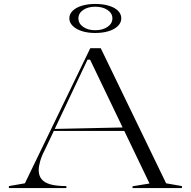

<svg xmlns="http://www.w3.org/2000/svg" viewBox="-20 -952 965 972"><path d="M25 0V-10L106 -24L437 -708H490L821 -24L901 -10V0H651V-9L737 -23L436 -650H423L206 -191Q191 -163 183.5 -136.5Q176 -110 176 -90Q176 -63 190.5 -45Q205 -27 236 -18.5Q267 -10 316 -10V0ZM242 -289V-299L614 -307V-289ZM462 -932Q501 -932 531 -923Q561 -914 577.5 -897.5Q594 -881 594 -859Q594 -838 577.5 -821Q561 -804 531 -794.5Q501 -785 462 -785Q424 -785 394.5 -794.5Q365 -804 348 -821Q331 -838 331 -859Q331 -881 348 -897.5Q365 -914 394.5 -923Q424 -932 462 -932ZM462 -918Q425 -918 401 -901.5Q377 -885 377 -859Q377 -833 401 -816Q425 -799 462 -799Q500 -799 524.5 -816Q549 -833 549 -859Q549 -885 524.5 -901.5Q500 -918 462 -918Z"/></svg>

Font: Kalnia SemiExpanded Light
Style: Regular
Weight: 300
Width: 6
Designer: Frida Medrano
Foundry: Frida Medrano
Version: Version 1.105